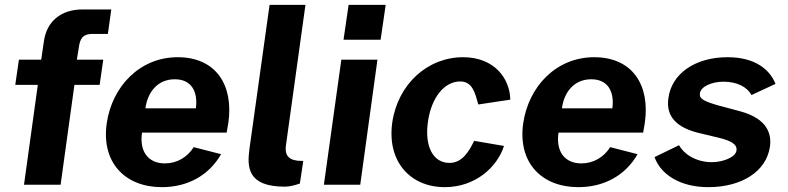

<svg xmlns="http://www.w3.org/2000/svg" viewBox="-20 -762 3249 792"><path d="M406 -516H297L305 -565C310 -606 324 -622 361 -622H425L439 -723H320C231 -723 172 -673 161 -591L150 -516H58L43 -412H136L79 0H230L287 -412H391Z M566 -215H915L922 -256C944 -411 871 -526 713 -526C557 -526 442 -406 420 -252C398 -92 495 10 648 10C752 10 841 -37 892 -126L779 -155C753 -114 711 -88 660 -88C591 -88 554 -138 566 -215ZM580 -315C588 -379 628 -435 701 -435C770 -435 797 -384 788 -315Z M1155 8C1175 8 1197 2 1217 -5L1231 -98L1208 -99C1164 -104 1154 -129 1160 -166L1240 -742H1092L1009 -148C999 -73 1000 8 1155 8Z M1571 -742H1418L1397 -598H1550ZM1537 -516H1388L1316 0H1466Z M1890 -526C1745 -526 1621 -416 1598 -256C1576 -97 1671 10 1815 10C1940 10 2031 -72 2059 -160L1936 -181C1915 -139 1888 -90 1834 -90C1767 -90 1731 -157 1745 -258C1758 -356 1811 -426 1878 -426C1930 -426 1940 -377 1953 -331L2085 -351C2083 -440 2018 -526 1890 -526Z M2284 -215H2633L2640 -256C2662 -411 2589 -526 2431 -526C2275 -526 2160 -406 2138 -252C2116 -92 2213 10 2366 10C2470 10 2559 -37 2610 -126L2497 -155C2471 -114 2429 -88 2378 -88C2309 -88 2272 -138 2284 -215ZM2298 -315C2306 -379 2346 -435 2419 -435C2488 -435 2515 -384 2506 -315Z M2902 10C3037 10 3141 -53 3156 -157C3163 -207 3148 -272 3033 -303L2943 -327C2885 -344 2864 -354 2867 -376C2870 -406 2918 -425 2964 -425C3021 -425 3062 -403 3080 -370L3179 -416C3155 -476 3094 -526 2981 -526C2845 -526 2749 -456 2737 -356C2726 -279 2775 -233 2869 -212L2948 -193C2992 -182 3022 -168 3018 -141C3014 -112 2959 -93 2917 -93C2849 -93 2800 -128 2781 -163L2680 -114C2704 -45 2782 10 2902 10Z"/></svg>

Font: United Sans
Style: Bold Italic
Weight: 700
Italic angle: -8°
Designer: Pablo Impallari, Rodrigo Fuenzalida (Modified by Dan O. Williams)
Version: Version 1.000;PS 001.000;hotconv 1.0.88;makeotf.lib2.5.64775